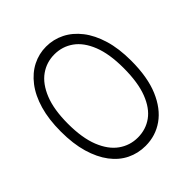

<svg xmlns="http://www.w3.org/2000/svg" viewBox="-89 -692 928 928"><g transform="rotate(45 375.0 -227.5)"><path d="M376 14Q293 14 229.5 -4.5Q166 -23 122.5 -56.5Q79 -90 57 -133.5Q35 -177 35 -226Q35 -276 57 -320Q79 -364 122 -397.5Q165 -431 228 -450Q291 -469 374 -469Q487 -469 562.5 -437Q638 -405 676.5 -350.5Q715 -296 715 -227Q715 -176 693.5 -132Q672 -88 629 -55.5Q586 -23 523 -4.5Q460 14 376 14ZM374 -37Q471 -37 534.5 -62.5Q598 -88 629 -131.5Q660 -175 660 -229Q660 -284 629.5 -326.5Q599 -369 535.5 -393.5Q472 -418 373 -418Q277 -418 214 -393Q151 -368 120.5 -325Q90 -282 90 -228Q90 -174 120.5 -131Q151 -88 214 -62.5Q277 -37 374 -37Z"/></g></svg>

Font: Fredoka Expanded Light
Style: Regular
Weight: 300
Width: 7
Designer: Ben Nathan
Foundry: Milena B. Brandão, Ben Nathan
Version: Version 2.001